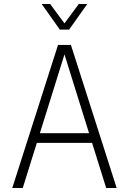

<svg xmlns="http://www.w3.org/2000/svg" viewBox="-20 -933 640 953"><path d="M41 0 268 -710H332L559 0H507L437 -224H163L93 0ZM300 -663 178 -272H422ZM187 -913H229L300 -817L371 -913H413L323 -786H277Z"/></svg>

Font: Geist Mono UltraLight
Style: Regular
Weight: 200
Monospace: yes
Designer: Basement.studio, Andrés Briganti, Mateo Zaragoza
Foundry: Basement.studio, Vercel, Andrés Briganti, Guido Ferreyra, Mateo Zaragoza
Version: Version 1.400; ttfautohint (v1.8.4.7-5d5b)